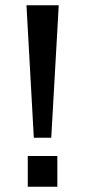

<svg xmlns="http://www.w3.org/2000/svg" viewBox="-20 -706 322 726"><path d="M107.9 -185.1 80.1 -686H202.1L173.8 -185.1ZM85 0V-116.2H196.8V0Z"/></svg>

Font: Archivo Medium
Style: Regular
Weight: 500
Designer: Hector Gatti
Foundry: Omnibus-Type
Version: Version 2.001